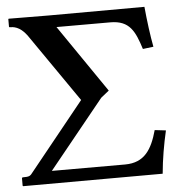

<svg xmlns="http://www.w3.org/2000/svg" viewBox="-49 -692 689 739"><g transform="rotate(-5 296.0 -322.5)"><path d="M126 -48 340 -312 370 -336 371 -337 192 -598H400C475 -598 494 -554 516 -485L557 -490C549 -531 541 -592 536 -646L165 -645L12 -646L10 -645V-615L12 -613C26 -613 51 -612 78 -576L262 -310L53 -51C41 -35 39 -33 11 -33L9 -30V-1L11 1L550 0C555 -56 565 -113 577 -165L534 -170C514 -98 485 -48 409 -48Z"/></g></svg>

Font: Libertinus Serif Semibold
Style: Regular
Weight: 600
Designer: Philipp H. Poll, Khaled Hosny
Foundry: Caleb Maclennan
Version: Version 7.050;RELEASE